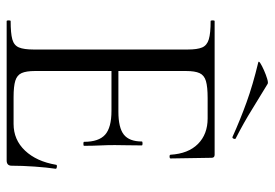

<svg xmlns="http://www.w3.org/2000/svg" viewBox="-144 -681 825 577"><g transform="rotate(90 268.5 -392.5)"><path d="M462.2 0H43.4Q41.2 0 41.2 -6Q41.2 -12 43.4 -12Q80 -12 98.2 -17Q116.4 -22 122.6 -37Q128.8 -52 128.8 -81V-544Q128.8 -573 122.6 -587.5Q116.4 -602 98.2 -607.5Q80 -613 43.4 -613Q41.2 -613 41.2 -619Q41.2 -625 43.4 -625H445Q454.2 -625 454.2 -616L456.2 -492.6Q456.2 -489.8 450.8 -489.6Q445.4 -489.4 445 -492.4Q441.8 -545.8 412.6 -574.9Q383.4 -604 335.8 -604H274.6Q241 -604 223.6 -598.9Q206.2 -593.8 199.8 -579.8Q193.4 -565.8 193.4 -539V-85Q193.4 -58.8 199.6 -45Q205.8 -31.2 222.6 -26Q239.4 -20.8 272.2 -20.8H352.4Q400 -20.8 432.6 -55.2Q465.2 -89.6 475.2 -148.6Q475.4 -151.6 481.3 -150.9Q487.2 -150.2 487.2 -147.4Q483.2 -120.8 480.6 -83.7Q478 -46.6 478 -15Q478 0 462.2 0ZM406.2 -232.6Q406.2 -276.8 384.8 -295.9Q363.4 -315 313 -315H162.8V-335.8H315.6Q364.2 -335.8 384.7 -352.3Q405.2 -368.8 405.2 -406.2Q405.2 -408.4 411.1 -408.4Q417 -408.4 417 -406.2Q417 -376.4 416.5 -359.9Q416 -343.4 416 -325Q416 -302.4 417.1 -280.4Q418.2 -258.4 418.2 -232.6Q418.2 -230.6 412.2 -230.6Q406.2 -230.6 406.2 -232.6ZM390.8 -679Q339.8 -702 287.3 -721Q234.8 -740 168 -756Q162 -757.2 169.7 -762.2Q177.4 -767.2 190.9 -773.2Q204.4 -779.2 216.7 -782.9Q229 -786.6 232.2 -784.2Q271 -761 309.8 -736.8Q348.6 -712.6 394.8 -689Q398.8 -688 396.9 -682.5Q395 -677 390.8 -679Z"/></g></svg>

Font: Cormorant Infant Light
Style: Regular
Weight: 300
Designer: Christian Thalmann (Catharsis Fonts)
Foundry: Catharsis Fonts
Version: Version 4.001